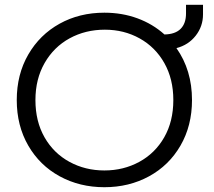

<svg xmlns="http://www.w3.org/2000/svg" viewBox="-20 -767 893 802"><path d="M50 -349Q50 -456 98 -539Q146 -622 229 -668Q312 -714 416 -714Q490 -714 554 -690.5Q618 -667 667 -623Q712 -624 734.5 -646.5Q757 -669 757 -711V-747H828V-707Q828 -657 797.5 -618Q767 -579 717 -566Q782 -474 782 -349Q782 -242 734 -159Q686 -76 602.5 -30.5Q519 15 416 15Q313 15 229.5 -30.5Q146 -76 98 -159Q50 -242 50 -349ZM704 -349Q704 -437 666.5 -503.5Q629 -570 563.5 -606.5Q498 -643 418 -643Q337 -643 271 -607Q205 -571 166.5 -504Q128 -437 128 -349Q128 -260 166 -193.5Q204 -127 270 -91Q336 -55 416 -55Q496 -55 562 -91Q628 -127 666 -193.5Q704 -260 704 -349Z"/></svg>

Font: Prompt Light
Style: Regular
Weight: 300
Designer: Katatrad Team
Foundry: CadsonDemak
Version: Version 1.001